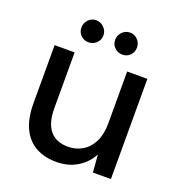

<svg xmlns="http://www.w3.org/2000/svg" viewBox="-125 -776 835 893"><g transform="rotate(20 292.5 -329.5)"><path d="M250 12Q191 12 147.5 -12.5Q104 -37 81 -86Q58 -135 58 -210V-496H157V-220Q157 -147 187.5 -110Q218 -73 277 -73Q317 -73 349 -92.5Q381 -112 399 -149Q417 -186 417 -239V-496H517V0H428L421 -87Q397 -41 352.5 -14.5Q308 12 250 12ZM201 -562Q178 -562 162.5 -577.5Q147 -593 147 -616Q147 -638 162.5 -654.5Q178 -671 201 -671Q223 -671 239.5 -654.5Q256 -638 256 -616Q256 -593 239.5 -577.5Q223 -562 201 -562ZM369 -562Q346 -562 330 -577.5Q314 -593 314 -616Q314 -638 330 -654.5Q346 -671 369 -671Q391 -671 406.5 -654.5Q422 -638 422 -616Q422 -593 406.5 -577.5Q391 -562 369 -562Z"/></g></svg>

Font: DM Sans 24pt Medium
Style: Regular
Weight: 500
Designer: Colophon Foundry, Jonny Pinhorn
Foundry: Colophon Foundry
Version: Version 4.004;gftools[0.9.30]